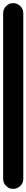

<svg xmlns="http://www.w3.org/2000/svg" viewBox="-20 -1200 168 1220"><path d="M0 -64H128V-1116H0ZM64 -128Q37 -128 18.5 -109Q0 -90 0 -64Q0 -37 18.5 -18.5Q37 0 64 0Q90 0 109 -18.5Q128 -37 128 -64Q128 -90 109 -109Q90 -128 64 -128ZM64 -1180Q37 -1180 18.5 -1161Q0 -1142 0 -1116Q0 -1089 18.5 -1070.5Q37 -1052 64 -1052Q90 -1052 109 -1070.5Q128 -1089 128 -1116Q128 -1142 109 -1161Q90 -1180 64 -1180Z"/></svg>

Font: Wavefont
Style: Bold
Weight: 700
Version: Version 3.004;gftools[0.9.33]